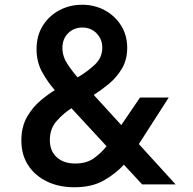

<svg xmlns="http://www.w3.org/2000/svg" viewBox="-20 -777 814 809"><path d="M293 12Q368 12 418 -17Q468 -46 502 -83L579 0H720L565 -170L691 -366H570L491 -250L375 -377Q405 -396 438 -423Q471 -450 493.5 -487.5Q516 -525 516 -576Q516 -628 490.5 -669Q465 -710 422 -733.5Q379 -757 326 -757Q274 -757 230.5 -734Q187 -711 160.5 -669Q134 -627 134 -570Q134 -516 157.5 -473.5Q181 -431 211 -397Q184 -381 151 -353.5Q118 -326 94 -284.5Q70 -243 70 -185Q70 -125 98.5 -81Q127 -37 177.5 -12.5Q228 12 293 12ZM190 -187Q190 -235 219 -267.5Q248 -300 281 -321L429 -161Q407 -133 376 -110.5Q345 -88 297 -88Q248 -88 219 -114.5Q190 -141 190 -187ZM243 -575Q243 -613 267 -637Q291 -661 327 -661Q363 -661 387 -636.5Q411 -612 411 -576Q411 -534 379.5 -504.5Q348 -475 307 -451Q284 -477 263.5 -508.5Q243 -540 243 -575Z"/></svg>

Font: Custom Plus Jakarta Sans SemiBold
Style: Regular
Weight: 600
Designer: Gumpita Rahayu & FullSphere
Foundry: Tokotype & FullSphere
Version: Version 1.001;hotconv 1.0.117;makeotfexe 2.5.65602